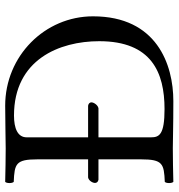

<svg xmlns="http://www.w3.org/2000/svg" viewBox="6 -693 689 741"><g transform="rotate(-90 350.5 -322.5)"><path d="M191 -84V-287H303C315.3 -289 326 -304.8 326 -314.4C326 -319.2 322.3 -325.7 313 -327H191V-564C191 -599 226 -613 275 -613C491 -613 562 -438 562 -284C562 -82 441 -32 300 -32C202 -32 191 -52 191 -84ZM148 -645C112.3 -645 59 -646 19 -647C13 -641 13 -620 19 -614C89 -611 106 -606 106 -523V-327H36C24 -324.7 15 -310 15 -300.4C15 -294.8 18 -289 27 -287H106V-122C106 -39 89 -34 19 -31C13 -25 13 -4 19 2C58 1 111.3 0 149 0C186 0 228 2 331 2C472 2 658 -62 658 -308C658 -494 505 -647 313 -647C242 -647 187 -645 148 -645Z"/></g></svg>

Font: Libertinus Math
Style: Regular
Weight: 400
Designer: Philipp H. Poll
Foundry: Khaled Hosny
Version: Version 6.2